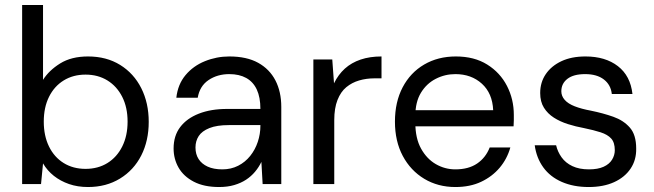

<svg xmlns="http://www.w3.org/2000/svg" viewBox="-20 -740 2630 772"><path d="M334 12Q292 12 257.5 0Q223 -12 196.5 -33Q170 -54 153 -83L145 0H69V-720H153V-419Q177 -457 222 -485Q267 -513 334 -513Q408 -513 463 -479Q518 -445 548 -385.5Q578 -326 578 -250Q578 -174 548 -115Q518 -56 462.5 -22Q407 12 334 12ZM324 -61Q374 -61 412 -84.5Q450 -108 471.5 -151Q493 -194 493 -251Q493 -308 471.5 -350.5Q450 -393 412 -416.5Q374 -440 324 -440Q274 -440 236 -416.5Q198 -393 177 -350.5Q156 -308 156 -251Q156 -194 177 -151Q198 -108 236 -84.5Q274 -61 324 -61Z M861 12Q800 12 759 -9.5Q718 -31 698 -66Q678 -101 678 -143Q678 -194 704.5 -229Q731 -264 779.5 -283Q828 -302 893 -302H1027Q1027 -349 1012.5 -380Q998 -411 970 -426.5Q942 -442 902 -442Q854 -442 818.5 -418Q783 -394 775 -347H689Q695 -401 726 -438Q757 -475 804 -494Q851 -513 902 -513Q972 -513 1018 -487.5Q1064 -462 1087.5 -416.5Q1111 -371 1111 -310V0H1036L1031 -89Q1021 -68 1005.5 -49.5Q990 -31 969.5 -17.5Q949 -4 922 4Q895 12 861 12ZM874 -59Q909 -59 937.5 -73.5Q966 -88 986 -113Q1006 -138 1016.5 -169.5Q1027 -201 1027 -234V-237H900Q852 -237 822 -225Q792 -213 779 -193Q766 -173 766 -147Q766 -120 778.5 -100.5Q791 -81 815 -70Q839 -59 874 -59Z M1240 0V-501H1316L1323 -405Q1340 -440 1366.5 -464Q1393 -488 1430 -500.5Q1467 -513 1514 -513V-425H1485Q1453 -425 1424 -416.5Q1395 -408 1372.5 -389.5Q1350 -371 1337 -338Q1324 -305 1324 -257V0Z M1811 12Q1741 12 1686 -21Q1631 -54 1599.5 -113Q1568 -172 1568 -251Q1568 -330 1599 -389Q1630 -448 1685.5 -480.5Q1741 -513 1813 -513Q1887 -513 1939 -480.5Q1991 -448 2018.5 -394.5Q2046 -341 2046 -278Q2046 -268 2046 -257Q2046 -246 2045 -232H1631V-297H1963Q1960 -365 1917.5 -403.5Q1875 -442 1811 -442Q1769 -442 1732 -423Q1695 -404 1672.5 -367Q1650 -330 1650 -274V-246Q1650 -184 1673 -142.5Q1696 -101 1732.5 -80Q1769 -59 1811 -59Q1864 -59 1898.5 -82.5Q1933 -106 1949 -147H2032Q2019 -101 1989 -65.5Q1959 -30 1914.5 -9Q1870 12 1811 12Z M2347 12Q2286 12 2239 -8.5Q2192 -29 2164.5 -67Q2137 -105 2130 -156H2216Q2222 -130 2238 -107.5Q2254 -85 2281.5 -72Q2309 -59 2348 -59Q2384 -59 2407 -69.5Q2430 -80 2441 -98Q2452 -116 2452 -136Q2452 -167 2437.5 -183Q2423 -199 2395 -208Q2367 -217 2328 -225Q2295 -231 2263.5 -241Q2232 -251 2207 -267Q2182 -283 2167 -307Q2152 -331 2152 -366Q2152 -409 2174.5 -442Q2197 -475 2237.5 -494Q2278 -513 2334 -513Q2414 -513 2464.5 -474Q2515 -435 2523 -362H2440Q2436 -399 2408 -420.5Q2380 -442 2333 -442Q2286 -442 2261.5 -423Q2237 -404 2237 -373Q2237 -354 2250.5 -338.5Q2264 -323 2291 -312.5Q2318 -302 2356 -295Q2405 -285 2446 -270.5Q2487 -256 2512.5 -227Q2538 -198 2538 -143Q2539 -97 2515.5 -62Q2492 -27 2449 -7.5Q2406 12 2347 12Z"/></svg>

Font: DM Sans 17pt
Style: Regular
Weight: 400
Version: Version 4.004;gftools[0.9.30]